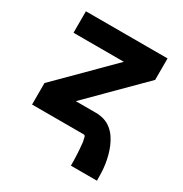

<svg xmlns="http://www.w3.org/2000/svg" viewBox="-162 -655 901 945"><g transform="rotate(30 288.0 -182.5)"><path d="M372 165H520Q520 142 519 118.5Q518 95 514.5 72Q511 49 505 26.5Q499 4 490 -17.5Q481 -39 468 -58.5Q455 -78 436.5 -93Q418 -108 395.5 -115Q373 -122 350 -122H234L520 -408V-530H56V-408H342L56 -122V0H350Q355 0 357.5 4.5Q360 9 360.5 14Q361 19 362.5 23.5Q364 28 365 33Q366 38 366 43Q369 73 370.5 103.5Q372 134 372 165Z"/></g></svg>

Font: Iosevka Sparkle Heavy
Style: Regular
Weight: 900
Designer: Belleve Invis
Foundry: Belleve Invis
Version: Version 4.5.0; ttfautohint (v1.8.3)